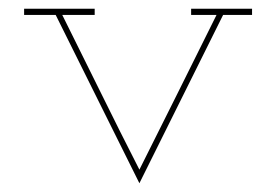

<svg xmlns="http://www.w3.org/2000/svg" viewBox="-20 -395 630 438"><path d="M489 -361H555V-375H416V-361H474Q429 -270 384 -180Q339 -90 298 -8Q253 -96 209.5 -184.5Q166 -273 122 -361H196V-375H35V-361H107Q155 -264 202.5 -169Q250 -74 298 23Q346 -74 393.5 -169Q441 -264 489 -361Z"/></svg>

Font: Josefin Slab Thin Thin
Style: Regular
Weight: 250
Version: Version 2.000